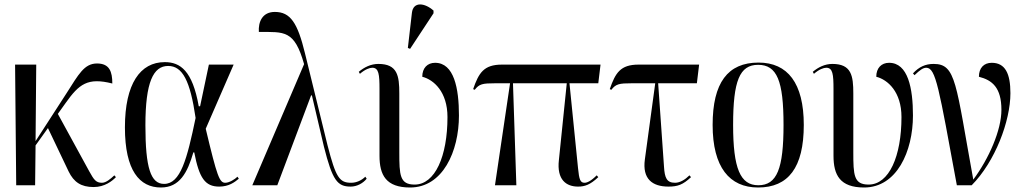

<svg xmlns="http://www.w3.org/2000/svg" viewBox="-20 -823 4549 853"><path d="M52 0H136L138 -177L193 -254L285 -61C308 -14 340 8 396 8C445 8 479 -19 495 -36L488 -44C471 -28 451 -11 433 -11C406 -11 397 -25 377 -61L237 -317L272 -366C331 -449 369 -480 479 -452C479 -504 467 -541 411 -541C354 -541 329 -492 277 -411L138 -196L141 -536H47Z M695 10C778 10 813 -56 839 -146H843C865 -32 891 6 954 6C996 6 1022 -13 1041 -29L1035 -38C1024 -27 999 -11 981 -11C955 -11 945 -37 894 -251L1018 -536H908L869 -351H863C835 -509 781 -547 712 -547C603 -547 535 -451 535 -257C535 -65 600 10 695 10ZM709 -6C650 -6 626 -76 626 -266C626 -458 661 -530 727 -530C791 -530 825 -464 849 -299C811 -116 782 -6 709 -6Z M1101 0H1212L1362 -399H1365V-402L1419 -172C1457 -21 1479 6 1538 6C1566 6 1593 -9 1609 -29L1603 -38C1587 -22 1564 -11 1540 -11C1488 -11 1472 -34 1435 -178L1335 -586C1302 -722 1270 -770 1201 -770C1145 -770 1127 -725 1130 -681C1244 -681 1288 -690 1331 -538Z M1802 -606 1906 -764V-776C1868 -810 1816 -818 1810 -766L1792 -610ZM1802 10C1947 10 2019 -150 2019 -310C2019 -431 1997 -544 1913 -544C1879 -544 1856 -521 1856 -482C1907 -469 1968 -415 1968 -303C1968 -129 1913 -3 1822 -3C1756 -3 1754 -45 1754 -147V-408C1754 -486 1746 -539 1661 -539C1627 -539 1598 -524 1574 -504L1579 -495C1602 -515 1622 -522 1634 -522C1663 -522 1666 -492 1666 -427V-131C1666 -45 1695 10 1802 10Z M2179 0H2274L2259 -453H2498L2463 -112C2453 -24 2496 6 2548 6C2578 6 2602 -2 2638 -36L2631 -44C2604 -17 2587 -11 2577 -11C2558 -11 2553 -25 2548 -76L2510 -453H2638L2648 -536H2210C2129 -536 2107 -499 2082 -427L2089 -424C2109 -450 2124 -453 2179 -453H2246Z M2950 6C2990 6 3014 -2 3050 -36L3043 -44C3024 -25 3001 -11 2979 -11C2942 -11 2933 -33 2930 -82L2904 -453H3076L3086 -536H2817C2736 -536 2714 -499 2689 -427L2696 -424C2716 -450 2731 -453 2786 -453H2891L2845 -115C2833 -28 2878 6 2950 6Z M3348 10C3482 10 3551 -78 3551 -268C3551 -454 3479 -545 3350 -545C3213 -545 3146 -455 3146 -268C3146 -80 3221 10 3348 10ZM3349 0C3269 0 3237 -74 3237 -268C3237 -464 3266 -535 3348 -535C3432 -535 3461 -464 3461 -268C3461 -74 3432 0 3349 0Z M3819 10C3964 10 4036 -150 4036 -310C4036 -431 4014 -544 3930 -544C3896 -544 3873 -521 3873 -482C3924 -469 3985 -415 3985 -303C3985 -129 3930 -3 3839 -3C3773 -3 3771 -45 3771 -147V-408C3771 -486 3763 -539 3678 -539C3644 -539 3615 -524 3591 -504L3596 -495C3619 -515 3639 -522 3651 -522C3680 -522 3683 -492 3683 -427V-131C3683 -45 3712 10 3819 10Z M4231 0H4297C4401 -105 4469 -285 4469 -409C4469 -496 4446 -544 4386 -544C4351 -544 4329 -521 4329 -482C4388 -467 4429 -434 4429 -335C4429 -244 4373 -118 4304 -25C4226 -453 4228 -539 4128 -539C4091 -539 4063 -526 4036 -497L4043 -489C4067 -512 4081 -522 4095 -522C4138 -522 4151 -433 4231 0Z"/></svg>

Font: Noto Serif Display Condensed
Style: Regular
Weight: 400
Width: 3
Designer: Monotype Design Team
Foundry: Monotype Imaging Inc.
Version: Version 2.009